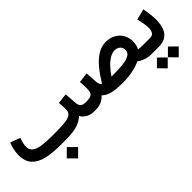

<svg xmlns="http://www.w3.org/2000/svg" viewBox="48 -1114 2024 2024"><g transform="rotate(-45 1060.0 -101.5)"><path d="M461.9 61 546.4 145.5 461.9 230 377.4 145.5ZM732.4 -326.7 846.7 -340.3 856.4 -205.6Q858.9 -167 877.4 -149.2Q896 -131.3 937.5 -131.3H948.7V0H937.5Q881.8 0 845 -20.8Q808.1 -41.5 784.2 -79.1Q740.2 -37.1 676.5 -18.6Q612.8 0 508.8 0H427.2Q313 0 226.1 -20Q139.2 -40 90.3 -91.8Q41.5 -143.6 41.5 -239.3Q41.5 -281.2 51 -321.3Q60.5 -361.3 74.7 -395.5L184.1 -354Q176.3 -331.5 168.2 -302.5Q160.2 -273.4 160.2 -246.6Q160.2 -196.3 195.3 -171.6Q230.5 -147 291 -139.2Q351.6 -131.3 427.2 -131.3H508.8Q581.1 -131.3 632.1 -137.7Q683.1 -144 710.2 -163.6Q737.3 -183.1 737.3 -222.7Q737.3 -247.1 735.8 -275.4Q734.4 -303.7 732.4 -326.7Z M1367.2 0H1341.3Q1255.9 0 1198 -15.4Q1140.1 -30.8 1106.9 -65.4Q1079.1 -34.2 1042.2 -17.1Q1005.4 0 949.2 0H929.2L929.7 -131.3H949.2Q1009.3 -131.3 1029.3 -151.6Q1049.3 -171.9 1049.3 -222.2Q1049.3 -249.5 1047.9 -275.1Q1046.4 -300.8 1044.4 -326.2L1158.7 -339.8L1167.5 -206.1Q1169.4 -183.6 1176.5 -167.7Q1183.6 -151.9 1197.3 -149.4Q1244.1 -227.5 1296.4 -291.7Q1348.6 -356 1408.4 -394.5Q1468.3 -433.1 1536.6 -433.1Q1597.2 -433.1 1644 -407.2Q1690.9 -381.3 1717.5 -336.4Q1744.1 -291.5 1744.1 -233.9Q1744.1 -210 1738.5 -182.1Q1732.9 -154.3 1720.7 -135.7Q1732.9 -133.8 1750 -132.6Q1767.1 -131.3 1793.9 -131.3H1808.6V0H1794.4Q1735.4 0 1695.8 -14.9Q1656.2 -29.8 1626 -51.3Q1577.1 -28.3 1510.3 -14.2Q1443.4 0 1367.2 0ZM1540 -304.2Q1502.4 -304.2 1463.6 -280.5Q1424.8 -256.8 1388.4 -217.5Q1352.1 -178.2 1320.3 -131.3H1371.6Q1442.9 -131.3 1500 -138.9Q1557.1 -146.5 1590.6 -166.7Q1624 -187 1624 -225.1Q1624 -260.7 1600.3 -282.5Q1576.7 -304.2 1540 -304.2Z M1893.6 0H1788.1V-131.3H1893.6Q1933.1 -131.3 1947.5 -155.3Q1961.9 -179.2 1961.9 -216.3Q1961.9 -249.5 1954.6 -288.3Q1947.3 -327.1 1939 -364.3L2058.6 -395Q2067.9 -350.6 2073.2 -306.9Q2078.6 -263.2 2078.6 -223.6Q2078.6 -159.7 2061.5 -109.1Q2044.4 -58.6 2003.9 -29.3Q1963.4 0 1893.6 0ZM1965.3 65.4 2046.4 145.5 1965.3 226.6 1885.3 145.5ZM1801.3 65.4 1882.3 145.5 1801.3 226.6 1721.2 145.5Z"/></g></svg>

Font: Vazirmatn UI NL
Style: Bold
Weight: 700
Designer: Saber Rastikerdar
Foundry: Saber Rastikerdar
Version: Version 33.003